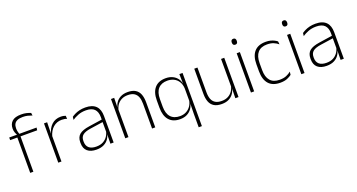

<svg xmlns="http://www.w3.org/2000/svg" viewBox="-48 -1369 4151 2235"><g transform="rotate(-20 2027.0 -252.0)"><path d="M233.5 -675.5Q270 -675.5 297.8 -668.8Q325.5 -662 350.5 -651.5L355 -618.5Q327.5 -628.5 301.2 -635Q275 -641.5 242 -641.5Q199.5 -641.5 173.2 -629.8Q147 -618 135.5 -596.2Q124 -574.5 124 -544V-541.5Q124 -519.5 128.8 -500.2Q133.5 -481 139 -465.5L110 -463.5V-469Q101 -483 93 -504.8Q85 -526.5 85 -552V-554.5Q85 -610 120.5 -642.8Q156 -675.5 233.5 -675.5ZM140.5 0H101.5V-455H140.5ZM347 -438H12.5V-470.5H116.5H131.5H351.5Z M485.5 -305 472.5 -334 483 -337.5Q499.5 -409.5 544.5 -451.5Q589.5 -493.5 657.5 -493.5Q677 -493.5 692 -490.2Q707 -487 717.5 -483L720 -444Q707.5 -449.5 691 -452.5Q674.5 -455.5 655 -455.5Q595.5 -455.5 550.5 -417.5Q505.5 -379.5 485.5 -305ZM488.5 0H449V-486.5H488L485 -338L488.5 -334.5Z M1135 0H1095L1097.5 -125L1095.5 -131.5V-290L1096 -328Q1096 -394.5 1062.5 -428.5Q1029 -462.5 958 -462.5Q904 -462.5 860.8 -445.5Q817.5 -428.5 786.5 -407L791 -444Q807.5 -456 832.2 -468.2Q857 -480.5 889.5 -488.5Q922 -496.5 962.5 -496.5Q1007.5 -496.5 1040.2 -485Q1073 -473.5 1094 -451.8Q1115 -430 1125 -399Q1135 -368 1135 -328.5ZM921.5 10Q849 10 809.8 -24.2Q770.5 -58.5 770.5 -124V-136.5Q770.5 -197.5 808.5 -229.8Q846.5 -262 933.5 -274.5L1105 -300L1107 -269L939 -244.5Q870.5 -234.5 840.2 -210Q810 -185.5 810 -138.5V-128Q810 -77 841 -50.5Q872 -24 931.5 -24Q980 -24 1014.8 -42.2Q1049.5 -60.5 1070.8 -91.8Q1092 -123 1098.5 -162L1109 -131H1100Q1095 -94 1074 -61.8Q1053 -29.5 1015 -9.8Q977 10 921.5 10Z M1650.5 0H1611V-308Q1611 -356 1598 -390.5Q1585 -425 1555.5 -443.8Q1526 -462.5 1476.5 -462.5Q1431 -462.5 1397 -444.5Q1363 -426.5 1342.5 -395.2Q1322 -364 1315 -324L1304 -356H1314Q1319.5 -394 1340.5 -426Q1361.5 -458 1398.5 -477.2Q1435.5 -496.5 1487.5 -496.5Q1547 -496.5 1582.8 -474.2Q1618.5 -452 1634.5 -410.8Q1650.5 -369.5 1650.5 -311.5ZM1318.5 0H1279V-486.5H1318.5L1316 -362.5L1318.5 -361Z M1957 10Q1868.5 10 1821.5 -43.8Q1774.5 -97.5 1774.5 -199V-287.5Q1774.5 -389 1821.8 -442.8Q1869 -496.5 1959 -496.5Q2007.5 -496.5 2045.2 -477.8Q2083 -459 2105.5 -425.2Q2128 -391.5 2130.5 -345.5H2143.5L2128 -309.5Q2125 -360.5 2102.8 -394.8Q2080.5 -429 2045.2 -446Q2010 -463 1966.5 -463Q1893 -463 1853.5 -419Q1814 -375 1814 -289.5V-197.5Q1814 -112.5 1853.5 -68.2Q1893 -24 1968 -24Q2011.5 -24 2045.2 -41.8Q2079 -59.5 2101 -91.2Q2123 -123 2129.5 -164.5L2142 -132.5H2130.5Q2125 -93 2103.2 -60.8Q2081.5 -28.5 2044.8 -9.2Q2008 10 1957 10ZM2165.5 172H2126V4.5L2128.5 -130.5L2128 -139V-346L2128.5 -361L2126 -486.5H2165.5Z M2310.5 -486.5H2350V-178.5Q2350 -130.5 2363 -96Q2376 -61.5 2405.5 -42.8Q2435 -24 2484.5 -24Q2530.5 -24 2564.2 -42Q2598 -60 2618.8 -91.2Q2639.5 -122.5 2646 -162.5L2657 -130.5H2647Q2641.5 -93 2620.5 -60.8Q2599.5 -28.5 2562.8 -9.2Q2526 10 2473.5 10Q2414.5 10 2378.5 -12.2Q2342.5 -34.5 2326.5 -75.8Q2310.5 -117 2310.5 -175ZM2642.5 -486.5H2682V0H2642.5L2645 -123.5L2642.5 -125.5Z M2875.5 0H2836V-486.5H2875.5ZM2856 -585.5Q2840.5 -585.5 2832.8 -594.5Q2825 -603.5 2825 -620.5V-624.5Q2825 -641 2832.8 -650Q2840.5 -659 2856 -659Q2871 -659 2878.8 -650Q2886.5 -641 2886.5 -624.5V-620.5Q2886.5 -603 2878.8 -594.2Q2871 -585.5 2856 -585.5Z M3198 10Q3103 10 3055.5 -44.2Q3008 -98.5 3008 -199.5V-287.5Q3008 -388.5 3055.5 -442.5Q3103 -496.5 3198 -496.5Q3231.5 -496.5 3257.8 -489.5Q3284 -482.5 3303.5 -472.2Q3323 -462 3336 -451.5L3340 -413.5Q3316.5 -434 3283 -448.2Q3249.5 -462.5 3201.5 -462.5Q3125 -462.5 3086.2 -417.5Q3047.5 -372.5 3047.5 -287V-200.5Q3047.5 -116 3086.2 -70.5Q3125 -25 3203 -25Q3252.5 -25 3286.5 -39.5Q3320.5 -54 3344 -74L3339.5 -35.5Q3319 -19 3284.5 -4.5Q3250 10 3198 10Z M3499.5 0H3460V-486.5H3499.5ZM3480 -585.5Q3464.5 -585.5 3456.8 -594.5Q3449 -603.5 3449 -620.5V-624.5Q3449 -641 3456.8 -650Q3464.5 -659 3480 -659Q3495 -659 3502.8 -650Q3510.5 -641 3510.5 -624.5V-620.5Q3510.5 -603 3502.8 -594.2Q3495 -585.5 3480 -585.5Z M3986.5 0H3946.5L3949 -125L3947 -131.5V-290L3947.5 -328Q3947.5 -394.5 3914 -428.5Q3880.5 -462.5 3809.5 -462.5Q3755.5 -462.5 3712.2 -445.5Q3669 -428.5 3638 -407L3642.5 -444Q3659 -456 3683.8 -468.2Q3708.5 -480.5 3741 -488.5Q3773.5 -496.5 3814 -496.5Q3859 -496.5 3891.8 -485Q3924.5 -473.5 3945.5 -451.8Q3966.5 -430 3976.5 -399Q3986.5 -368 3986.5 -328.5ZM3773 10Q3700.5 10 3661.2 -24.2Q3622 -58.5 3622 -124V-136.5Q3622 -197.5 3660 -229.8Q3698 -262 3785 -274.5L3956.5 -300L3958.5 -269L3790.5 -244.5Q3722 -234.5 3691.8 -210Q3661.5 -185.5 3661.5 -138.5V-128Q3661.5 -77 3692.5 -50.5Q3723.5 -24 3783 -24Q3831.5 -24 3866.2 -42.2Q3901 -60.5 3922.2 -91.8Q3943.5 -123 3950 -162L3960.5 -131H3951.5Q3946.5 -94 3925.5 -61.8Q3904.5 -29.5 3866.5 -9.8Q3828.5 10 3773 10Z"/></g></svg>

Font: Anek Devanagari ExtraLight
Style: Regular
Weight: 250
Designer: Kailash Malviya (Devanagari) & Yesha Goshar (Latin)
Foundry: Ek Type
Version: Version 1.003